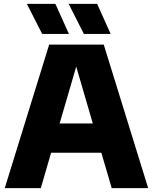

<svg xmlns="http://www.w3.org/2000/svg" viewBox="-20 -970 788 990"><path d="M4.5 0 233.5 -740H515L744 0H556L502.5 -182.5H243.5L190.5 0ZM287.5 -333.5H458.5L373 -626.5ZM412.5 -795 334 -950H481L550.5 -795ZM197.5 -795 118.5 -950H265.5L335.5 -795Z"/></svg>

Font: Encode Sans XBd
Style: Regular
Weight: 800
Designer: Multiple Designers
Foundry: Impallari Type
Version: Version 3.002; ttfautohint (v1.8.3) -l 8 -r 50 -G 200 -x 14 